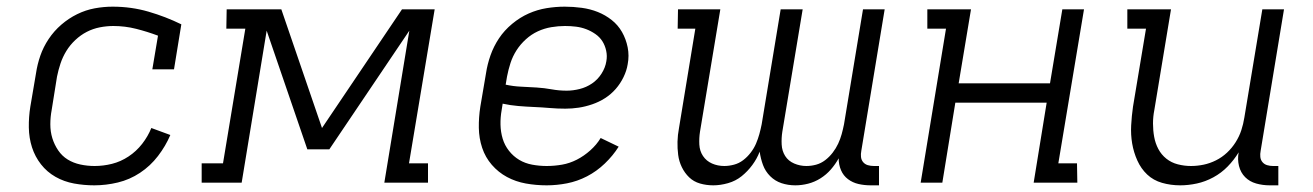

<svg xmlns="http://www.w3.org/2000/svg" viewBox="-20 -548 3940 576"><path d="M263 8Q232 8 202 2.5Q172 -3 146.5 -17.5Q121 -32 103 -55Q85 -78 76 -106Q67 -134 66.5 -165.5Q66 -197 71 -228L88 -328Q92 -355 101 -381Q110 -407 126 -431Q142 -455 164 -474Q186 -493 211.5 -505.5Q237 -518 264 -523Q291 -528 318 -528Q374 -528 425.5 -513Q477 -498 524 -475L502 -340H437L454 -441Q422 -453 388.5 -461.5Q355 -470 320 -470Q300 -470 279.5 -466Q259 -462 240.5 -452.5Q222 -443 206 -428Q190 -413 179 -395Q168 -377 161.5 -357.5Q155 -338 151 -318L135 -218Q131 -197 131 -175Q131 -153 137 -133.5Q143 -114 154.5 -97Q166 -80 183 -69.5Q200 -59 221 -54.5Q242 -50 264 -50Q290 -50 316 -56.5Q342 -63 365.5 -78.5Q389 -94 406.5 -116.5Q424 -139 434 -164L491 -143Q477 -110 454 -80Q431 -50 400 -29.5Q369 -9 333.5 -0.5Q298 8 263 8Z M585 0V-58H649L716 -462H659L660 -520H824L946 -164L1186 -520H1284L1207 -58H1264V0H1133L1208 -456L968 -100H902L780 -456L705 0Z M1620 8Q1588 8 1557.5 2.5Q1527 -3 1501 -17Q1475 -31 1455.5 -53.5Q1436 -76 1426.5 -104.5Q1417 -133 1416.5 -164.5Q1416 -196 1421 -228L1438 -328Q1442 -355 1451.5 -382Q1461 -409 1477 -433Q1493 -457 1516.5 -476.5Q1540 -496 1566 -507.5Q1592 -519 1619.5 -523.5Q1647 -528 1674 -528Q1700 -528 1725.5 -524.5Q1751 -521 1773.5 -512Q1796 -503 1815 -488Q1834 -473 1846 -452Q1858 -431 1863 -406Q1868 -381 1863 -355Q1860 -336 1850.5 -316.5Q1841 -297 1827 -281Q1813 -265 1795 -253.5Q1777 -242 1756.5 -235Q1736 -228 1716 -225Q1696 -222 1676 -222Q1652 -222 1629 -224Q1606 -226 1582 -227Q1558 -228 1534.5 -230Q1511 -232 1488 -237L1485 -218Q1481 -196 1481.5 -174Q1482 -152 1488 -132Q1494 -112 1507 -95.5Q1520 -79 1537.5 -68.5Q1555 -58 1576.5 -54Q1598 -50 1620 -50Q1643 -50 1666 -54Q1689 -58 1710.5 -69Q1732 -80 1751 -97Q1770 -114 1782 -134L1836 -108Q1819 -81 1794.5 -57.5Q1770 -34 1741 -19Q1712 -4 1681 2Q1650 8 1620 8ZM1680 -276Q1699 -276 1719 -281Q1739 -286 1756 -297.5Q1773 -309 1784.5 -327Q1796 -345 1799 -364Q1802 -380 1798.5 -396Q1795 -412 1787 -424.5Q1779 -437 1766 -446Q1753 -455 1738.5 -460.5Q1724 -466 1708 -468Q1692 -470 1675 -470Q1655 -470 1634 -466.5Q1613 -463 1593.5 -454Q1574 -445 1557.5 -430Q1541 -415 1529.5 -397Q1518 -379 1511.5 -359Q1505 -339 1501 -318L1497 -294Q1520 -289 1543 -288Q1566 -287 1589.5 -285.5Q1613 -284 1635 -280Q1657 -276 1680 -276Z M2120 8Q2099 8 2080 2.5Q2061 -3 2047.5 -16Q2034 -29 2025.5 -46.5Q2017 -64 2014.5 -83.5Q2012 -103 2012.5 -123Q2013 -143 2017 -164L2066 -462H2013L2014 -520H2141L2080 -153Q2077 -134 2078 -114.5Q2079 -95 2089 -80Q2099 -65 2116 -57.5Q2133 -50 2153 -50Q2167 -50 2182 -54Q2197 -58 2209.5 -67.5Q2222 -77 2232 -90Q2242 -103 2248 -117Q2254 -131 2258 -145.5Q2262 -160 2265 -175L2322 -520H2388L2327 -153Q2324 -134 2325 -114.5Q2326 -95 2335.5 -80Q2345 -65 2362.5 -57.5Q2380 -50 2399 -50Q2414 -50 2428.5 -54Q2443 -58 2455.5 -67.5Q2468 -77 2478 -90Q2488 -103 2494.5 -117Q2501 -131 2505 -145.5Q2509 -160 2512 -175L2569 -520H2634L2564 -96Q2562 -86 2563 -77Q2564 -68 2569.5 -61.5Q2575 -55 2583.5 -52.5Q2592 -50 2602 -50H2617V8H2592Q2573 8 2555.5 4Q2538 0 2524 -10.5Q2510 -21 2503 -37.5Q2496 -54 2496 -73Q2486 -55 2472.5 -39.5Q2459 -24 2441.5 -13Q2424 -2 2404.5 3Q2385 8 2366 8Q2344 8 2324.5 1.5Q2305 -5 2290.5 -19.5Q2276 -34 2269 -53Q2262 -72 2259 -93Q2251 -72 2237 -53Q2223 -34 2205 -19.5Q2187 -5 2164 1.5Q2141 8 2120 8Z M2742 0 2818 -462H2762V-520H2893L2856 -298H3130L3167 -520H3232L3155 -58H3211L3212 0H3081L3120 -240H2846L2807 0Z M3521 8Q3492 8 3466 0.5Q3440 -7 3421.5 -24.5Q3403 -42 3392 -66.5Q3381 -91 3376.5 -117.5Q3372 -144 3373.5 -172Q3375 -200 3379 -228L3418 -462H3362V-520H3493L3443 -218Q3439 -198 3439 -177.5Q3439 -157 3442.5 -137.5Q3446 -118 3455 -101Q3464 -84 3479 -72Q3494 -60 3513.5 -55Q3533 -50 3553 -50Q3572 -50 3591 -54Q3610 -58 3628 -67Q3646 -76 3661 -90Q3676 -104 3687 -121.5Q3698 -139 3704 -157.5Q3710 -176 3713 -195L3767 -520H3832L3762 -96Q3760 -86 3761 -77Q3762 -68 3767.5 -61.5Q3773 -55 3781.5 -52.5Q3790 -50 3799 -50H3815V8H3789Q3768 8 3748.5 2.5Q3729 -3 3715.5 -16.5Q3702 -30 3697 -50Q3692 -70 3696 -91Q3682 -68 3663 -48.5Q3644 -29 3620 -16Q3596 -3 3570.5 2.5Q3545 8 3521 8Z"/></svg>

Font: Iosevka Etoile Light
Style: Italic
Weight: 300
Italic angle: -9°
Designer: Belleve Invis
Foundry: Belleve Invis
Version: Version 22.1.2; ttfautohint (v1.8.4)